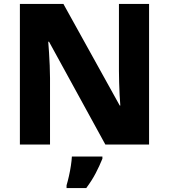

<svg xmlns="http://www.w3.org/2000/svg" viewBox="-20 -734 858 975"><path d="M737 0H515L229 -522H225Q227 -499 229 -467Q231 -435 232.5 -401Q234 -367 234 -338V0H81V-714H302L588 -198H591Q589 -220 587.5 -251Q586 -282 585 -315Q584 -348 584 -374V-714H737ZM500 72Q485 109 466 145.5Q447 182 418 221H318V207Q324 187 330 160.5Q336 134 340 107.5Q344 81 345 61H500Z"/></svg>

Font: Noto Sans Georgian ExtraBold
Style: Regular
Weight: 800
Designer: Monotype Design Team, Akaki Razmadze
Foundry: Google LLC
Version: Version 2.005; ttfautohint (v1.8.4.7-5d5b)